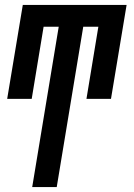

<svg xmlns="http://www.w3.org/2000/svg" viewBox="-20 -550 540 775"><path d="M110 205 217 -442H156L108 -151H9L72 -530H491L428 -151H329L377 -442H316L209 205Z"/></svg>

Font: Iosevka Curly Semibold Oblique
Style: Regular
Weight: 600
Italic angle: -9°
Monospace: yes
Designer: Belleve Invis
Foundry: Belleve Invis
Version: Version 11.1.0; ttfautohint (v1.8.3)